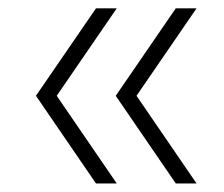

<svg xmlns="http://www.w3.org/2000/svg" viewBox="-20 -511 540 462"><path d="M211 -69.5 66.5 -280.5 211 -491H261L116.5 -280.5L261 -69.5ZM403 -69.5 258.5 -280.5 403 -491H453L308.5 -280.5L453 -69.5Z"/></svg>

Font: Encode Sans SC SemiExpanded ExtraLight
Style: Regular
Weight: 250
Width: 6
Designer: Multiple Designers
Foundry: Impallari Type
Version: Version 3.002